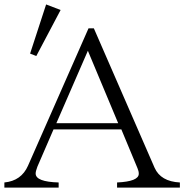

<svg xmlns="http://www.w3.org/2000/svg" viewBox="-22 -850 826 860"><path d="M184.6 -830.1 249.5 -805.2 140.6 -599.1 112.8 -609.9ZM374.5 -723.1H398.4L670.4 -98.6Q697.8 -37.1 783.7 -32.7V-9.8H502.4V-32.7Q599.6 -37.1 599.6 -71.8Q599.6 -83.5 593.8 -96.7L521.5 -270.5H217.8L145.5 -103.5Q137.7 -83 137.7 -72.8Q137.7 -35.6 240.7 -32.7V-9.8H-2.4V-32.7Q73.7 -40 103.5 -107.9ZM371.6 -622.6 230.5 -298.3H507.3Z"/></svg>

Font: I.MingCP
Style: Regular
Weight: 400
Designer: I.Font Project
Version: Version 8.000; Sep 06, 2022